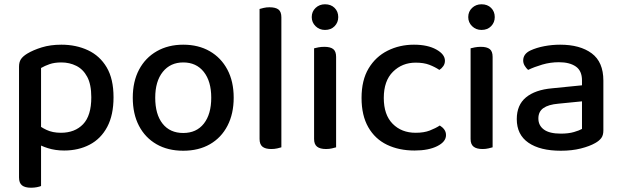

<svg xmlns="http://www.w3.org/2000/svg" viewBox="-20 -691 2908 898"><path d="M280 13Q347 13 399.5 -14.5Q452 -42 481.5 -97.5Q511 -153 511 -236Q511 -322 479 -376Q447 -430 391.5 -456Q336 -482 267 -482Q216 -482 175.5 -469.5Q135 -457 107 -440Q86 -427 77.5 -413.5Q69 -400 69 -379V-50H172V-373Q189 -383 212 -391Q235 -399 267 -399Q305 -399 337 -383Q369 -367 388 -331.5Q407 -296 407 -236Q407 -150 368.5 -110Q330 -70 265 -70Q226 -70 197.5 -83.5Q169 -97 150 -114V-23Q169 -9 204 2Q239 13 280 13ZM172 -80 69 -82V139Q69 165 83 176Q97 187 125 187Q140 187 152.5 184.5Q165 182 172 179Z M1073 -234Q1073 -159 1044 -103Q1015 -47 962 -16.5Q909 14 837 14Q765 14 712 -16.5Q659 -47 630 -102.5Q601 -158 601 -234Q601 -310 630.5 -365.5Q660 -421 713.5 -451.5Q767 -482 837 -482Q908 -482 961 -451.5Q1014 -421 1043.5 -365.5Q1073 -310 1073 -234ZM837 -399Q777 -399 741.5 -355Q706 -311 706 -234Q706 -156 740.5 -112.5Q775 -69 837 -69Q899 -69 933.5 -113Q968 -157 968 -234Q968 -311 933 -355Q898 -399 837 -399Z M1194 -264 1296 -255V-2Q1290 0 1277 3Q1264 6 1249 6Q1221 6 1207.5 -5Q1194 -16 1194 -41ZM1296 -204 1194 -213V-649Q1200 -651 1213 -654Q1226 -657 1240 -657Q1269 -657 1282.5 -646.5Q1296 -636 1296 -610Z M1438 -611Q1438 -637 1456 -654Q1474 -671 1500 -671Q1528 -671 1545 -654Q1562 -637 1562 -611Q1562 -586 1545 -568.5Q1528 -551 1500 -551Q1474 -551 1456 -568.5Q1438 -586 1438 -611ZM1449 -264H1552V-2Q1545 0 1532.5 3Q1520 6 1505 6Q1477 6 1463 -5Q1449 -16 1449 -41ZM1552 -213H1449V-465Q1456 -467 1469 -469.5Q1482 -472 1497 -472Q1525 -472 1538.5 -461.5Q1552 -451 1552 -425Z M1924 -398Q1861 -398 1818 -355.5Q1775 -313 1775 -233Q1775 -154 1816.5 -112Q1858 -70 1924 -70Q1963 -70 1990 -80.5Q2017 -91 2037 -104Q2050 -96 2058 -85Q2066 -74 2066 -59Q2066 -28 2025 -7.5Q1984 13 1919 13Q1846 13 1790 -14Q1734 -41 1702.5 -96Q1671 -151 1671 -233Q1671 -316 1704 -371Q1737 -426 1793 -454Q1849 -482 1916 -482Q1980 -482 2020.5 -459.5Q2061 -437 2061 -407Q2061 -393 2053.5 -382Q2046 -371 2035 -364Q2014 -378 1988 -388Q1962 -398 1924 -398Z M2170 -611Q2170 -637 2188 -654Q2206 -671 2232 -671Q2260 -671 2277 -654Q2294 -637 2294 -611Q2294 -586 2277 -568.5Q2260 -551 2232 -551Q2206 -551 2188 -568.5Q2170 -586 2170 -611ZM2181 -264H2284V-2Q2277 0 2264.5 3Q2252 6 2237 6Q2209 6 2195 -5Q2181 -16 2181 -41ZM2284 -213H2181V-465Q2188 -467 2201 -469.5Q2214 -472 2229 -472Q2257 -472 2270.5 -461.5Q2284 -451 2284 -425Z M2603 -66Q2639 -66 2664.5 -73.5Q2690 -81 2702 -88V-217L2591 -206Q2545 -202 2521.5 -185.5Q2498 -169 2498 -137Q2498 -104 2524 -85Q2550 -66 2603 -66ZM2600 -482Q2693 -482 2747.5 -441.5Q2802 -401 2802 -314V-81Q2802 -58 2792 -45Q2782 -32 2764 -22Q2738 -7 2696.5 3.5Q2655 14 2603 14Q2506 14 2451.5 -23.5Q2397 -61 2397 -134Q2397 -200 2440 -235.5Q2483 -271 2562 -278L2702 -292V-315Q2702 -360 2673 -380Q2644 -400 2594 -400Q2554 -400 2516.5 -389Q2479 -378 2450 -364Q2441 -372 2434 -383.5Q2427 -395 2427 -408Q2427 -439 2461 -455Q2489 -468 2525.5 -475Q2562 -482 2600 -482Z"/></svg>

Font: Baloo Bhaijaan 2 Medium
Style: Regular
Weight: 500
Designer: Sanskriti Dholi, Noopur Datye and Ek Type
Foundry: Ek Type
Version: Version 1.701